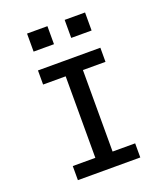

<svg xmlns="http://www.w3.org/2000/svg" viewBox="-165 -1040 990 1151"><g transform="rotate(-20 330.0 -465.0)"><path d="M131 0H529V-90H385V-610H529V-700H131V-610H275V-90H131ZM145 -815H275V-930H145ZM385 -815H515V-930H385Z"/></g></svg>

Font: Uncut Plan8
Style: Regular
Weight: 400
Designer: Kasper Nordkvist
Foundry: UNCUT.wtf
Version: Version 1.002;Glyphs 3.1.2 (3151)